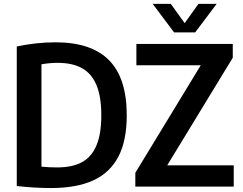

<svg xmlns="http://www.w3.org/2000/svg" viewBox="-20 -968 1258 996"><path d="M67 -3V-727Q168.5 -748.5 268.5 -748.5Q453.5 -748.5 545.5 -655.8Q637.5 -563 637.5 -370Q637.5 -238.5 594 -155.2Q550.5 -72 463.8 -32.2Q377 7.5 244.5 7.5Q160 7.5 67 -3ZM505.5 -370.5Q505.5 -467.5 480.2 -527.2Q455 -587 405.2 -614.5Q355.5 -642 279 -642Q239 -642 195 -634.5V-103.5Q233 -99.5 276 -99.5Q354 -99.5 404.2 -126.2Q454.5 -153 480 -212.8Q505.5 -272.5 505.5 -370.5ZM847.5 -110.5H1192.5V0H682V-71.5L1021.5 -629.5H687.5V-740H1187.5V-668.5ZM1009.5 -948H1104L992.5 -800H883L772 -948H866L938 -848Z"/></svg>

Font: Encode Sans Semi Condensed SmBd
Style: Regular
Weight: 600
Width: 4
Designer: Multiple Designers
Foundry: Impallari Type
Version: Version 2.000